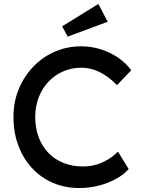

<svg xmlns="http://www.w3.org/2000/svg" viewBox="-20 -940 719 970"><path d="M382 10Q309 10 248 -16Q187 -42 142 -90.5Q97 -139 72.5 -205Q48 -271 48 -350Q48 -425 74.5 -489.5Q101 -554 148 -603Q195 -652 257 -679Q319 -706 391 -706Q442 -706 490.5 -690.5Q539 -675 578.5 -647.5Q618 -620 643 -585L571 -510Q528 -554 483 -576Q438 -598 391 -598Q342 -598 299.5 -579.5Q257 -561 225.5 -528Q194 -495 176 -449.5Q158 -404 158 -350Q158 -293 175.5 -246.5Q193 -200 225 -167Q257 -134 301.5 -116.5Q346 -99 400 -99Q433 -99 465 -108Q497 -117 525 -134Q553 -151 576 -174L630 -86Q607 -59 567.5 -37Q528 -15 479.5 -2.5Q431 10 382 10ZM322 -755 294 -807 477 -920 524 -830Z"/></svg>

Font: Lexend Medium
Style: Regular
Weight: 500
Designer: Bonnie Shaver-Troup, Thomas Jockin
Foundry: Lexend
Version: Version 1.005